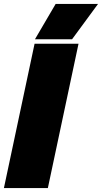

<svg xmlns="http://www.w3.org/2000/svg" viewBox="-39 -963 522 983"><path d="M246 -943H463L330 -762H140ZM138 -739H363L206 0H-19Z"/></svg>

Font: Prompt Black
Style: Italic
Weight: 900
Italic angle: -12°
Designer: Katatrad Team
Foundry: CadsonDemak
Version: Version 1.001